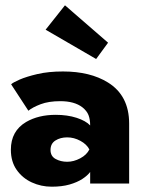

<svg xmlns="http://www.w3.org/2000/svg" viewBox="-20 -692 586 724"><path d="M175 12Q135 12 99.8 -4.2Q64.5 -20.5 42.8 -51.5Q21 -82.5 21 -127.5Q21 -198 78.5 -232Q125 -259 190 -259Q234 -259 268.8 -247.8Q303.5 -236.5 320 -219Q320 -241.5 313.8 -257.8Q307.5 -274 290.5 -287.5Q260.5 -310.5 207.5 -310.5Q163.5 -310.5 133.2 -299Q103 -287.5 87 -274.5L22 -374Q28 -380.5 53.8 -391.8Q79.5 -403 121.2 -412.8Q163 -422.5 217.5 -422.5Q320 -422.5 387 -381Q467 -331.5 467 -226V0H320V-43.5Q310 -30 290.5 -17.2Q271 -4.5 242.2 3.8Q213.5 12 175 12ZM233.5 -82Q258 -82 282.5 -95Q307 -108 317 -128.5Q307 -148 283 -161Q259 -174 233.5 -174Q207.5 -174 189 -162.2Q170.5 -150.5 170.5 -126.5Q170.5 -103 189.8 -92.5Q209 -82 233.5 -82ZM342.5 -469.5 152 -580 225 -672 387.5 -531Z"/></svg>

Font: Lucymar Sans
Style: Bold
Weight: 700
Foundry: The League of Moveable Type (original font) / Main changes by Cristiano Sobral with portions from Mirco Monsees
Version: Version 2.001;August 30, 2020;FontCreator 13.0.0.2681 64-bit